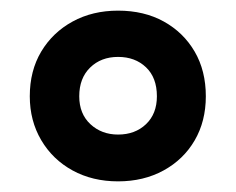

<svg xmlns="http://www.w3.org/2000/svg" viewBox="-20 -744 444 361"><path d="M202 -403Q154 -403 116.5 -423.5Q79 -444 57.5 -480.5Q36 -517 36 -563Q36 -611 57.5 -647Q79 -683 116.5 -703.5Q154 -724 202 -724Q251 -724 288 -703.5Q325 -683 346 -647Q367 -611 367 -563Q367 -516 346 -480Q325 -444 287.5 -423.5Q250 -403 202 -403ZM202 -491Q234 -491 254.5 -510.5Q275 -530 275 -563Q275 -598 254.5 -617.5Q234 -637 202 -637Q170 -637 149.5 -617Q129 -597 129 -563Q129 -530 150 -510.5Q171 -491 202 -491Z"/></svg>

Font: Noto Sans Thai SemiCondensed
Style: Bold
Weight: 700
Width: 4
Designer: Monotype Design Team
Foundry: Monotype Imaging Inc.
Version: Version 2.001